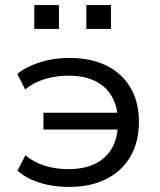

<svg xmlns="http://www.w3.org/2000/svg" viewBox="-20 -727 629 756"><path d="M251 9Q210 9 172 1.5Q134 -6 102.5 -20.5Q71 -35 49 -55L80 -116Q112 -88 156 -74.5Q200 -61 248 -61Q310 -61 353 -81.5Q396 -102 419.5 -141.5Q443 -181 444 -237L457 -217H151V-283H457L444 -259Q442 -310 419.5 -348.5Q397 -387 354.5 -408Q312 -429 248 -429Q202 -429 157.5 -416Q113 -403 79 -375L48 -436Q82 -464 136.5 -481.5Q191 -499 253 -499Q338 -499 399.5 -468.5Q461 -438 494 -381.5Q527 -325 527 -247Q527 -169 494 -111.5Q461 -54 399.5 -22.5Q338 9 251 9ZM320 -613V-707H417V-613ZM115 -613V-707H212V-613Z"/></svg>

Font: Nunito Sans 10pt SemiExpanded
Style: Regular
Weight: 400
Width: 6
Designer: Vernon Adams
Foundry: Vernon Adams
Version: Version 3.101;gftools[0.9.27]